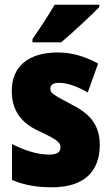

<svg xmlns="http://www.w3.org/2000/svg" viewBox="-20 -852 472 816"><path d="M402 -822V-832H212C187 -788 151 -734 118 -686V-672H240C291 -715 368 -787 402 -822ZM404 -236C404 -325 358 -371 282 -409C205 -450 194 -456 194 -475C194 -492 207 -500 232 -500C268 -500 314 -482 353 -459L397 -582C339 -613 286 -629 225 -629C103 -629 30 -571 30 -466C30 -384 68 -331 143 -296C225 -258 237 -246 237 -226C237 -204 221 -195 187 -195C139 -195 80 -214 31 -240V-87C86 -64 140 -56 201 -56C335 -56 404 -121 404 -236Z"/></svg>

Font: Noto Sans Malayalam UI Condensed Black
Style: Regular
Weight: 900
Width: 3
Designer: Jelle Bosma - Monotype Design Team
Foundry: Monotype Imaging Inc.
Version: Version 2.104